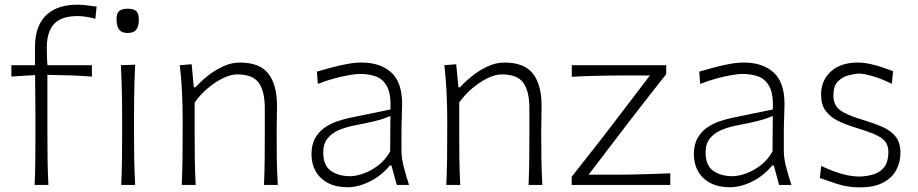

<svg xmlns="http://www.w3.org/2000/svg" viewBox="-20 -785 3896 815"><path d="M127 0H185.5Q182.6 -57.1 181.9 -110.1Q181.2 -163.1 181.2 -226.1V-467.3Q228 -466.8 274.9 -465.1Q321.8 -463.4 370.1 -460V-508.3H181.6Q180.2 -518.1 179.4 -540.8Q178.7 -563.5 178.7 -583Q178.7 -649.9 209.5 -683.3Q240.2 -716.8 309.6 -716.8Q327.1 -716.8 348.1 -713.4Q369.1 -710 384.8 -705.1L390.1 -756.8Q380.4 -758.3 365.7 -760.3Q351.1 -762.2 335.7 -763.7Q320.3 -765.1 307.1 -765.1Q270.5 -765.1 238.3 -755.9Q206.1 -746.6 181.2 -725.3Q156.2 -704.1 142.3 -669.2Q128.4 -634.3 128.4 -583Q128.4 -563.5 128.4 -545.2Q128.4 -526.9 128.4 -508.3H28.3V-460L128.9 -466.3Q129.4 -412.6 129.9 -366.2Q130.4 -319.8 130.4 -276.9V-226.1Q130.4 -163.1 129.9 -110.1Q129.4 -57.1 127 0Z M494.6 0H553.7Q550.8 -57.1 549.8 -110.1Q548.8 -163.1 548.8 -226.1V-277.3Q548.8 -320.8 549.3 -359.4Q549.8 -397.9 550.8 -434.8Q551.8 -471.7 553.7 -510.3L493.2 -508.3Q495.1 -470.2 496.3 -433.6Q497.6 -397 498 -358.9Q498.5 -320.8 498.5 -277.3V-226.1Q498.5 -163.1 497.8 -110.1Q497.1 -57.1 494.6 0ZM521.5 -645Q547.4 -645 558.3 -658.9Q569.3 -672.9 569.3 -702.1Q569.3 -727.1 558.6 -737.5Q547.9 -748 522.9 -748Q497.6 -748 486.1 -738.3Q474.6 -728.5 474.6 -705.6Q474.6 -673.8 485.6 -659.4Q496.6 -645 521.5 -645Z M751.5 0H810.5Q807.6 -57.1 806.9 -109.9Q806.2 -162.6 806.2 -224.6V-349.6Q830.1 -383.8 862.1 -410.6Q894 -437.5 927 -453.4Q960 -469.2 986.8 -469.2Q1053.2 -469.2 1078.6 -433.1Q1104 -397 1104 -326.2V-224.6Q1104 -162.6 1103.5 -109.9Q1103 -57.1 1100.6 0H1159.2Q1155.8 -57.1 1155 -110.1Q1154.3 -163.1 1154.3 -226.1Q1154.3 -247.6 1155 -275.9Q1155.8 -304.2 1155.8 -336.9Q1155.8 -425.3 1119.1 -472.4Q1082.5 -519.5 998 -519.5Q961.4 -519.5 925.3 -502.4Q889.2 -485.4 859.1 -460.9Q829.1 -436.5 810.1 -414.6H802.7L793.5 -512.2L743.2 -508.3Q750 -450.7 752.7 -391.6Q755.4 -332.5 755.4 -277.3V-226.1Q755.4 -163.1 754.6 -110.1Q753.9 -57.1 751.5 0Z M1466.3 -37.1Q1416.5 -37.1 1384.3 -60.1Q1352.1 -83 1352.1 -137.7Q1352.1 -174.8 1370.4 -197.5Q1388.7 -220.2 1418.7 -232.9Q1448.7 -245.6 1483.9 -252.4Q1537.6 -262.7 1567.4 -270Q1597.2 -277.3 1612.5 -283Q1627.9 -288.6 1637.2 -293L1636.2 -142.6Q1616.7 -106.9 1586.2 -83.5Q1555.7 -60.1 1523.4 -48.6Q1491.2 -37.1 1466.3 -37.1ZM1455.6 9.8Q1486.3 9.8 1519.5 -1.7Q1552.7 -13.2 1582.8 -34.2Q1612.8 -55.2 1634.8 -82.5H1641.6L1664.1 0H1716.3Q1702.6 -42 1693.4 -78.1Q1684.1 -114.3 1684.1 -146V-216.8Q1684.1 -251.5 1685.5 -286.1Q1687 -320.8 1687 -343.3Q1687 -436 1640.4 -477.8Q1593.8 -519.5 1514.6 -519.5Q1484.9 -519.5 1449.7 -512.7Q1414.6 -505.9 1381.6 -496.8Q1348.6 -487.8 1325.2 -481L1329.1 -428.7Q1367.2 -443.8 1402.8 -453.1Q1438.5 -462.4 1466.1 -466.8Q1493.7 -471.2 1508.3 -471.2Q1545.4 -471.2 1575.7 -460.4Q1606 -449.7 1623 -417.5Q1640.1 -385.3 1637.7 -320.3L1464.4 -284.7Q1438.5 -279.3 1410.2 -269.5Q1381.8 -259.8 1357.4 -242.7Q1333 -225.6 1317.6 -198.2Q1302.2 -170.9 1302.2 -130.4Q1302.2 -89.4 1320.3 -57.6Q1338.4 -25.9 1372.6 -8.1Q1406.7 9.8 1455.6 9.8Z M1874.5 0H1933.6Q1930.7 -57.1 1929.9 -109.9Q1929.2 -162.6 1929.2 -224.6V-349.6Q1953.1 -383.8 1985.1 -410.6Q2017.1 -437.5 2050 -453.4Q2083 -469.2 2109.9 -469.2Q2176.3 -469.2 2201.7 -433.1Q2227.1 -397 2227.1 -326.2V-224.6Q2227.1 -162.6 2226.6 -109.9Q2226.1 -57.1 2223.6 0H2282.2Q2278.8 -57.1 2278.1 -110.1Q2277.3 -163.1 2277.3 -226.1Q2277.3 -247.6 2278.1 -275.9Q2278.8 -304.2 2278.8 -336.9Q2278.8 -425.3 2242.2 -472.4Q2205.6 -519.5 2121.1 -519.5Q2084.5 -519.5 2048.3 -502.4Q2012.2 -485.4 1982.2 -460.9Q1952.1 -436.5 1933.1 -414.6H1925.8L1916.5 -512.2L1866.2 -508.3Q1873 -450.7 1875.7 -391.6Q1878.4 -332.5 1878.4 -277.3V-226.1Q1878.4 -163.1 1877.7 -110.1Q1877 -57.1 1874.5 0Z M2406.7 0H2825.2V-49.3Q2788.6 -47.9 2745.8 -46.4Q2703.1 -44.9 2662.8 -44.2Q2622.6 -43.5 2592.8 -43.5H2478.5L2644 -260.3Q2670.9 -294.9 2700.7 -333.5Q2730.5 -372.1 2758.8 -408Q2787.1 -443.8 2808.1 -470.2V-508.3H2407.2V-459Q2447.3 -461.4 2491.5 -462.6Q2535.6 -463.9 2576.4 -464.4Q2617.2 -464.8 2646.5 -464.8H2738.8L2580.6 -257.3Q2542.5 -207 2497.8 -150.6Q2453.1 -94.2 2406.7 -34.7Z M3089.4 -37.1Q3039.6 -37.1 3007.3 -60.1Q2975.1 -83 2975.1 -137.7Q2975.1 -174.8 2993.4 -197.5Q3011.7 -220.2 3041.7 -232.9Q3071.8 -245.6 3106.9 -252.4Q3160.6 -262.7 3190.4 -270Q3220.2 -277.3 3235.6 -283Q3251 -288.6 3260.3 -293L3259.3 -142.6Q3239.7 -106.9 3209.2 -83.5Q3178.7 -60.1 3146.5 -48.6Q3114.3 -37.1 3089.4 -37.1ZM3078.6 9.8Q3109.4 9.8 3142.6 -1.7Q3175.8 -13.2 3205.8 -34.2Q3235.8 -55.2 3257.8 -82.5H3264.6L3287.1 0H3339.4Q3325.7 -42 3316.4 -78.1Q3307.1 -114.3 3307.1 -146V-216.8Q3307.1 -251.5 3308.6 -286.1Q3310.1 -320.8 3310.1 -343.3Q3310.1 -436 3263.4 -477.8Q3216.8 -519.5 3137.7 -519.5Q3107.9 -519.5 3072.8 -512.7Q3037.6 -505.9 3004.6 -496.8Q2971.7 -487.8 2948.2 -481L2952.1 -428.7Q2990.2 -443.8 3025.9 -453.1Q3061.5 -462.4 3089.1 -466.8Q3116.7 -471.2 3131.3 -471.2Q3168.5 -471.2 3198.7 -460.4Q3229 -449.7 3246.1 -417.5Q3263.2 -385.3 3260.7 -320.3L3087.4 -284.7Q3061.5 -279.3 3033.2 -269.5Q3004.9 -259.8 2980.5 -242.7Q2956.1 -225.6 2940.7 -198.2Q2925.3 -170.9 2925.3 -130.4Q2925.3 -89.4 2943.4 -57.6Q2961.4 -25.9 2995.6 -8.1Q3029.8 9.8 3078.6 9.8Z M3629.9 10.3Q3690.4 10.3 3728.5 -9.8Q3766.6 -29.8 3784.4 -63.2Q3802.2 -96.7 3802.2 -135.7Q3802.2 -179.7 3781.7 -205.3Q3761.2 -231 3724.6 -246.8Q3688 -262.7 3639.2 -277.3Q3573.2 -296.9 3545.4 -317.9Q3517.6 -338.9 3517.6 -379.9Q3517.6 -419.4 3536.1 -438.7Q3554.7 -458 3580.3 -464.8Q3606 -471.7 3627 -472.7Q3645.5 -472.7 3682.6 -462.2Q3719.7 -451.7 3765.6 -429.2L3771 -482.9Q3752.4 -490.2 3726.8 -498.8Q3701.2 -507.3 3673.8 -513.4Q3646.5 -519.5 3621.6 -519.5Q3548.3 -519.5 3506.8 -481.4Q3465.3 -443.4 3465.3 -382.8Q3465.3 -340.8 3484.6 -314.7Q3503.9 -288.6 3535.9 -272.7Q3567.9 -256.8 3606 -245.1Q3660.6 -228.5 3692.1 -215.1Q3723.6 -201.7 3737.3 -184.6Q3751 -167.5 3751 -140.1Q3751 -99.1 3734.1 -76.7Q3717.3 -54.2 3689.5 -45.4Q3661.6 -36.6 3628.4 -35.6Q3604 -35.6 3577.4 -41Q3550.8 -46.4 3522.7 -56.6Q3494.6 -66.9 3465.8 -80.6L3460 -29.3Q3490.2 -18.6 3533.9 -4.2Q3577.6 10.3 3629.9 10.3Z"/></svg>

Font: Pinar FD VF
Style: Regular
Weight: 300
Designer: Amin Abedi
Version: Version 2.000